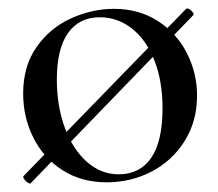

<svg xmlns="http://www.w3.org/2000/svg" viewBox="-20 -420 517 456"><path d="M52 16Q47 16 40 8.5Q33 1 36 -2L422 -399L424 -400Q429 -400 435.5 -393.5Q442 -387 439 -384L53 15ZM35 -198Q35 -263 67 -308.5Q99 -354 149 -376.5Q199 -399 251 -399Q310 -399 355 -370Q400 -341 424 -293.5Q448 -246 448 -193Q448 -132 418.5 -85Q389 -38 340 -12.5Q291 13 233 13Q174 13 129 -15.5Q84 -44 59.5 -92.5Q35 -141 35 -198ZM366 -163Q366 -228 346.5 -277Q327 -326 293 -352.5Q259 -379 217 -379Q168 -379 141.5 -341.5Q115 -304 115 -231Q115 -168 134 -116.5Q153 -65 186.5 -35.5Q220 -6 262 -6Q312 -6 339 -45Q366 -84 366 -163Z"/></svg>

Font: Cormorant Infant Medium
Style: Regular
Weight: 500
Designer: Christian Thalmann (Catharsis Fonts)
Foundry: Catharsis Fonts
Version: Version 4.000